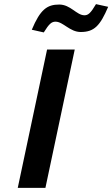

<svg xmlns="http://www.w3.org/2000/svg" viewBox="-20 -910 544 930"><path d="M208 -670 66 0H200L342 -670ZM134 -766 192 -753C218 -795 230 -805 249 -805C286 -805 318 -755 371 -755C437 -755 465 -786 504 -877L445 -890C419 -846 407 -836 389 -836C351 -836 322 -888 267 -888C208 -888 175 -864 134 -766Z"/></svg>

Font: LT Wave Text Bold Italic
Style: Regular
Weight: 700
Designer: Daniel Lyons
Version: Version 2.5 (Glyphs App)